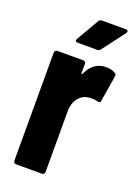

<svg xmlns="http://www.w3.org/2000/svg" viewBox="-136 -759 587 816"><g transform="rotate(20 158.0 -350.5)"><path d="M33 -13V-502Q33 -507 36.5 -510.5Q40 -514 45 -514H162Q167 -514 170.5 -510.5Q174 -507 174 -502V-460Q174 -456 175.5 -456Q177 -456 179 -459Q206 -520 264 -520Q291 -520 306 -510Q314 -505 312 -495L293 -378Q292 -366 279 -371Q267 -374 250 -374Q214 -374 194 -349.5Q174 -325 174 -288V-13Q174 -8 170.5 -4.5Q167 -1 162 -1H45Q40 -1 36.5 -4.5Q33 -8 33 -13ZM106 -590 165 -692Q169 -700 180 -700H287Q297 -700 297 -693Q297 -690 294 -685L217 -583Q211 -576 203 -576H115Q108 -576 105 -580Q102 -584 106 -590Z"/></g></svg>

Font: Barlow Condensed
Style: Bold
Weight: 700
Width: 3
Designer: Jeremy Tribby
Foundry: Tribby Type
Version: Version 1.500